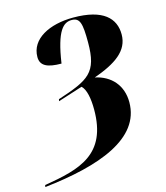

<svg xmlns="http://www.w3.org/2000/svg" viewBox="-196 -638 839 968"><g transform="rotate(-15 223.0 -154.5)"><path d="M-78 230 -80 240C209 208 440 127 440 -64C440 -152 386 -212 304 -229C419 -270 491 -318 491 -404C491 -488 433 -549 277 -549C153 -549 51 -498 51 -403C51 -358 86 -340 160 -340C185 -508 223 -539 266 -539C309 -539 317 -508 317 -409C317 -250 268 -225 101 -170L99 -160L227 -201C250 -181 259 -130 259 -74C259 161 111 199 -78 230Z"/></g></svg>

Font: Noto Serif Display SemiCondensed Black
Style: Italic
Weight: 900
Width: 4
Italic angle: -12°
Designer: Monotype Design Team
Foundry: Monotype Imaging Inc.
Version: Version 2.009